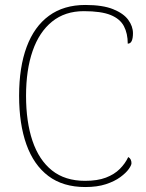

<svg xmlns="http://www.w3.org/2000/svg" viewBox="-20 -744 590 774"><path d="M324 10Q234 10 175 -34.5Q116 -79 86.5 -161.5Q57 -244 57 -358Q57 -473 87.5 -555Q118 -637 177.5 -680.5Q237 -724 324 -724Q394 -724 436 -707Q478 -690 497 -664Q516 -638 516 -610Q516 -590 511 -579Q506 -568 495 -568Q495 -609 479.5 -638.5Q464 -668 426 -683.5Q388 -699 318 -699Q242 -699 190 -657Q138 -615 111.5 -538.5Q85 -462 85 -358Q85 -253 111 -176Q137 -99 189.5 -57Q242 -15 323 -15Q373 -15 407 -28Q441 -41 463 -63Q485 -85 497 -111Q504 -107 507 -100.5Q510 -94 510 -86Q510 -78 499 -62.5Q488 -47 465 -30Q442 -13 407 -1.5Q372 10 324 10Z"/></svg>

Font: Noto Serif Hebrew Thin
Style: Regular
Weight: 250
Version: Version 2.003